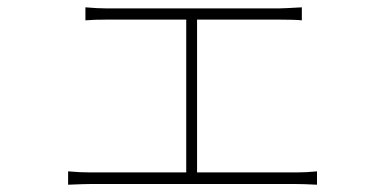

<svg xmlns="http://www.w3.org/2000/svg" viewBox="-20 -512 1040 519"><path d="M512.7 -45.9H779.3Q808.6 -45.9 836.9 -48.8V-12.7Q799.8 -14.6 779.3 -14.6H224.6Q209 -14.6 164.1 -12.7V-48.8Q196.3 -45.9 224.6 -45.9H483.4V-459H269.5Q230.5 -459 210.9 -457V-492.2Q243.2 -489.3 268.6 -489.3H733.4Q746.1 -489.3 795.9 -492.2V-457Q778.3 -459 733.4 -459H512.7Z"/></svg>

Font: GenEi Gothic M ExtraLight
Style: Regular
Weight: 200
Designer: o_tamon (Modified); [Source Han Sans]
Ryoko NISHIZUKA  (kana & ideographs); Paul D. Hunt (Latin, Greek & Cyrillic); Wenl
Version: Version 1.1a;Original Version 1.004